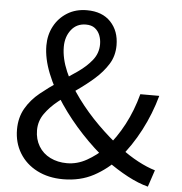

<svg xmlns="http://www.w3.org/2000/svg" viewBox="-58 -861 935 989"><g transform="rotate(5 409.0 -366.0)"><path d="M304 73Q228 73 169.5 43Q111 13 78.5 -40.5Q46 -94 46 -162Q46 -224 73.5 -271.5Q101 -319 146 -355.5Q191 -392 239.5 -424Q288 -456 332.5 -487Q377 -518 405.5 -554Q434 -590 434 -636Q434 -661 425.5 -682.5Q417 -704 399.5 -717.5Q382 -731 353 -731Q305 -731 277 -695Q249 -659 249 -607Q249 -547 277.5 -480.5Q306 -414 355.5 -347Q405 -280 465 -220.5Q525 -161 585 -115Q635 -77 683 -51.5Q731 -26 772 -14L743 73Q693 60 636.5 30Q580 0 521 -43Q452 -97 387 -166.5Q322 -236 271 -311Q220 -386 189.5 -462.5Q159 -539 159 -606Q159 -661 183 -706Q207 -751 250.5 -778Q294 -805 352 -805Q431 -805 475 -758.5Q519 -712 519 -638Q519 -583 492 -540Q465 -497 423.5 -460.5Q382 -424 334.5 -391Q287 -358 244.5 -324Q202 -290 175.5 -252Q149 -214 149 -167Q149 -121 170.5 -85Q192 -49 230.5 -30Q269 -11 317 -11Q370 -11 419 -38.5Q468 -66 512 -109Q563 -166 601.5 -239Q640 -312 663 -398H761Q735 -304 690 -217.5Q645 -131 584 -60Q531 -1 462 36Q393 73 304 73Z"/></g></svg>

Font: Farlight84_Sys_V01
Style: Regular
Weight: 400
Designer: Ryoko NISHIZUKA  (kana, bopomofo & ideographs); Paul D. Hunt (Latin, Greek & Cyrillic); Sandoll Communications , Soo-you
Foundry: Adobe
Version: Version 2.004;October 29, 2024;FontCreator 14.0.0.2814 64-bi